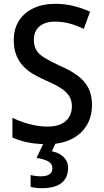

<svg xmlns="http://www.w3.org/2000/svg" viewBox="-20 -744 542 1004"><path d="M461 -196Q461 -133 432.5 -87Q404 -41 351.5 -15.5Q299 10 226 10Q191 10 158.5 6Q126 2 97.5 -6Q69 -14 45 -25V-128Q83 -109 132 -95.5Q181 -82 229 -82Q271 -82 299.5 -95.5Q328 -109 342 -133Q356 -157 356 -187Q356 -219 342 -241.5Q328 -264 297.5 -283.5Q267 -303 216 -325Q179 -341 149 -359.5Q119 -378 97.5 -402.5Q76 -427 64 -459Q52 -491 52 -534Q52 -593 79 -635.5Q106 -678 155 -701Q204 -724 268 -724Q320 -724 365.5 -712.5Q411 -701 451 -683L418 -593Q381 -611 343.5 -621Q306 -631 267 -631Q231 -631 206.5 -619Q182 -607 169.5 -586Q157 -565 157 -537Q157 -504 170 -482Q183 -460 212.5 -442Q242 -424 291 -401Q347 -377 384.5 -349.5Q422 -322 441.5 -285Q461 -248 461 -196ZM336 134Q336 185 302 212.5Q268 240 198 240Q180 240 165 238Q150 236 140 233V171Q150 174 165 176Q180 178 193 178Q222 178 238 168Q254 158 254 136Q254 112 231.5 99.5Q209 87 171 82L210 0H273L251 47Q276 52 295 63.5Q314 75 325 92.5Q336 110 336 134Z"/></svg>

Font: Noto Sans Hebrew SemiCondensed Medium
Style: Regular
Weight: 500
Width: 4
Designer: Monotype Design Team
Foundry: Monotype Imaging Inc.
Version: Version 2.003